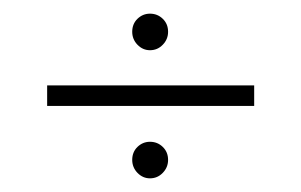

<svg xmlns="http://www.w3.org/2000/svg" viewBox="-20 -414 441 281"><path d="M199.5 -153Q189 -153 181.2 -161Q173.5 -169 173.5 -180Q173.5 -191.5 181.2 -199Q189 -206.5 199.5 -206.5Q210.5 -206.5 218.2 -199Q226 -191.5 226 -180Q226 -169 218.2 -161Q210.5 -153 199.5 -153ZM199.5 -340.5Q189 -340.5 181.2 -348.5Q173.5 -356.5 173.5 -367.5Q173.5 -379 181.2 -386.5Q189 -394 199.5 -394Q210.5 -394 218.2 -386.5Q226 -379 226 -367.5Q226 -356.5 218.2 -348.5Q210.5 -340.5 199.5 -340.5ZM49 -259V-289H352V-259Z"/></svg>

Font: Imbue Thin
Style: Regular
Weight: 100
Designer: Tyler Finck
Foundry: Etcetera Type Company
Version: Version 1.102